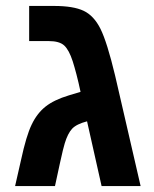

<svg xmlns="http://www.w3.org/2000/svg" viewBox="-20 -626 519 646"><path d="M162.1 -606Q227.1 -606 261.5 -589.6Q295.9 -573.2 317.9 -529.3Q340.3 -484.4 367.2 -372.1L453.1 0H321.8L272.9 -217.8Q237.3 -208.5 222.7 -192.9Q208 -177.2 197.8 -143.6Q193.4 -130.4 181.6 -76.7L165 0H30.8L50.8 -87.9Q68.4 -169.4 86.4 -206.5Q104.5 -244.6 133.1 -267.3Q161.6 -290 211.9 -305.2L251 -316.9Q244.1 -349.6 237.3 -375.5Q230.5 -401.4 224.6 -419.9Q212.4 -457.5 196.3 -472.7Q180.2 -487.8 144 -487.8H78.1V-606Z"/></svg>

Font: Arimo
Style: Bold
Weight: 700
Designer: Steve Matteson
Foundry: Monotype Imaging Inc.
Version: Version 1.33